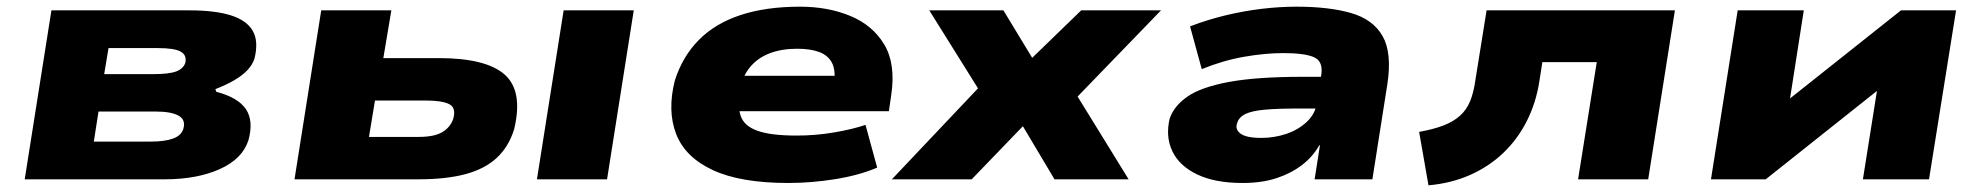

<svg xmlns="http://www.w3.org/2000/svg" viewBox="-20 -537 5932 575"><path d="M54 0 134 -506H547Q624 -506 671.5 -491Q719 -476 737 -444.5Q755 -413 742 -361Q736 -343 721 -327Q706 -311 682 -297Q658 -283 625 -270L628 -262Q693 -245 716.5 -210Q740 -175 724 -117Q706 -61 638 -30.5Q570 0 473 0ZM261 -113H432Q473 -113 498 -122Q523 -131 529 -151Q537 -178 515 -190.5Q493 -203 446 -203H275ZM292 -315H439Q486 -315 507.5 -323Q529 -331 535 -349Q540 -372 521 -382.5Q502 -393 452 -393H305Z M862 0 942 -506H1152L1128 -363H1294Q1435 -363 1491 -314Q1547 -265 1520 -151Q1504 -98 1468 -64.5Q1432 -31 1374 -15.5Q1316 0 1233 0ZM1085 -127H1234Q1280 -127 1304 -141Q1328 -155 1337 -180Q1347 -214 1325.5 -225Q1304 -236 1254 -236H1103ZM1588 0 1668 -506H1878L1798 0Z M2341 11Q2198 11 2115 -27.5Q2032 -66 2005 -135.5Q1978 -205 2001 -296Q2024 -368 2073 -417.5Q2122 -467 2198 -492Q2274 -517 2376 -517Q2459 -517 2526 -489.5Q2593 -462 2628 -404Q2663 -346 2649 -252L2642 -204H2156L2173 -310H2500L2478 -289Q2483 -327 2471.5 -349Q2460 -371 2434 -381Q2408 -391 2367 -391Q2320 -391 2284 -377Q2248 -363 2225 -334.5Q2202 -306 2195 -262L2196 -267Q2188 -221 2198 -190.5Q2208 -160 2248 -145.5Q2288 -131 2366 -131Q2423 -131 2478.5 -140.5Q2534 -150 2572 -163L2607 -35Q2553 -12 2481.5 -0.5Q2410 11 2341 11Z M2651 0 2952 -318 2956 -197 2763 -506H2985L3079 -351H3058L3218 -506H3457L3157 -196L3167 -313L3360 0H3138L3038 -168H3052L2890 0Z M3701 11Q3619 11 3565.5 -14.5Q3512 -40 3491 -84Q3470 -128 3483 -182Q3496 -220 3536.5 -248Q3577 -276 3660 -291.5Q3743 -307 3882 -307H3967L3953 -212H3868Q3806 -212 3767.5 -208.5Q3729 -205 3709.5 -195.5Q3690 -186 3685 -168Q3678 -150 3695 -137Q3712 -124 3758 -124Q3796 -124 3832 -136Q3868 -148 3893.5 -172Q3919 -196 3924 -229L3937 -313Q3943 -353 3915.5 -365.5Q3888 -378 3823 -378Q3769 -378 3706 -367Q3643 -356 3579 -330L3544 -458Q3596 -478 3650 -491Q3704 -504 3758 -510.5Q3812 -517 3863 -517Q3960 -517 4026 -498Q4092 -479 4120.5 -429Q4149 -379 4135 -286L4090 0H3917L3933 -102H3931Q3912 -68 3879.5 -43Q3847 -18 3803 -3.5Q3759 11 3701 11Z M4258 18 4230 -142Q4274 -150 4303.5 -161.5Q4333 -173 4352.5 -190.5Q4372 -208 4382.5 -233.5Q4393 -259 4398 -294L4432 -506H4996L4916 0H4706L4762 -351H4599L4590 -293Q4580 -229 4552.5 -174.5Q4525 -120 4482 -79Q4439 -38 4382.5 -13Q4326 12 4258 18Z M5104 0 5184 -506H5382L5335 -205H5294L5673 -506H5838L5757 0H5559L5607 -302H5648L5268 0Z"/></svg>

Font: Nunito Sans 7pt Expanded Black
Style: Italic
Weight: 900
Width: 7
Italic angle: -9°
Designer: Vernon Adams
Foundry: Vernon Adams
Version: Version 3.101;gftools[0.9.27]